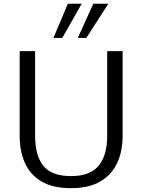

<svg xmlns="http://www.w3.org/2000/svg" viewBox="-20 -980 750 1010"><path d="M354 9.8Q258.3 9.8 198.5 -25.4Q138.7 -60.5 111.1 -122.6Q83.5 -184.6 83.5 -264.6V-710.9H164.6V-265.6Q164.6 -162.1 208 -107.9Q251.5 -53.7 354 -53.7Q453.1 -53.7 498.5 -107.9Q543.9 -162.1 543.9 -265.1V-710.9H625V-263.2Q625 -185.5 596.9 -123.8Q568.8 -62 509 -26.1Q449.2 9.8 354 9.8ZM389.2 -780.3 470.7 -960.4H549.8L434.1 -780.3ZM261.2 -780.3 336.9 -960.4H409.7L307.6 -780.3Z"/></svg>

Font: Comme Light
Style: Regular
Weight: 300
Version: Version 1.000;gftools[0.9.27]